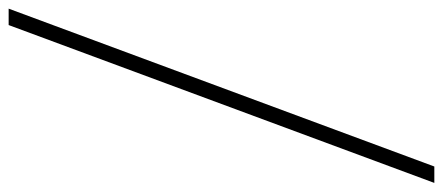

<svg xmlns="http://www.w3.org/2000/svg" viewBox="-346 -576 1000 433"><g transform="rotate(-90 153.5 -360.0)"><path d="M-6 120H-43L313 -840H350Z"/></g></svg>

Font: Tanohe Sans ExtraLight
Style: Italic
Weight: 200
Designer: Village Type and Design LLC & Cristiano Sobral
Foundry: Cooper Hewitt Smithsonian Design Museum
Version: Version 1.00;September 29, 2021;FontCreator 13.0.0.2655 64-b